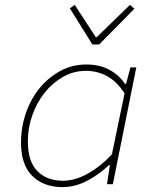

<svg xmlns="http://www.w3.org/2000/svg" viewBox="-20 -754 640 786"><path d="M236 12Q159 12 112.5 -33.5Q66 -79 66 -170Q66 -233 86 -291Q106 -349 142 -393Q178 -437 227 -463.5Q276 -490 334 -490Q388 -490 428.5 -468Q469 -446 492 -410H496L514 -478H538L442 0H418L430 -78H426Q385 -39 336 -13.5Q287 12 236 12ZM238 -14Q286 -14 338 -42.5Q390 -71 438 -122L490 -372Q457 -422 417 -443Q377 -464 332 -464Q281 -464 237.5 -439Q194 -414 162 -373.5Q130 -333 112 -281.5Q94 -230 94 -176Q94 -93 133 -53.5Q172 -14 238 -14ZM358 -572 266 -720 286 -734 372 -602H376L512 -734L530 -718L386 -572Z"/></svg>

Font: Source Code Pro ExtraLight
Style: Italic
Weight: 200
Italic angle: -11°
Monospace: yes
Designer: Paul D. Hunt, Teo Tuominen
Foundry: Adobe Systems Incorporated
Version: Version 1.050;PS 1.000;hotconv 16.6.51;makeotf.lib2.5.65220